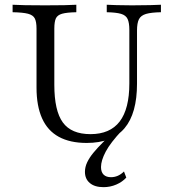

<svg xmlns="http://www.w3.org/2000/svg" viewBox="-20 -591 731 809"><path d="M416.1 197.6Q379 197.6 358.5 180.2Q337.9 162.9 337.9 133.1Q337.9 112.9 347.2 93.1Q356.5 73.4 373.4 52.8Q390.3 32.3 413.7 8.9Q437.1 -14.5 465.3 -42.7L494.4 -41.9Q445.2 10.5 425.4 48Q405.6 85.5 405.6 112.9Q405.6 133.9 416.5 144.8Q427.4 155.6 447.6 155.6Q478.2 155.6 502.4 131.5L512.1 157.3Q495.2 175.8 469.8 186.7Q444.4 197.6 416.1 197.6ZM345.2 11.3Q275 11.3 227.8 -14.5Q180.6 -40.3 157.3 -92.3Q133.9 -144.4 133.9 -221.8V-470.2Q133.9 -499.2 126.6 -513.3Q119.4 -527.4 98 -533.1Q76.6 -538.7 33.1 -539.5V-571Q71 -568.5 170.2 -568.5Q264.5 -568.5 301.6 -571V-539.5Q261.3 -538.7 241.5 -533.1Q221.8 -527.4 215.3 -513.3Q208.9 -499.2 208.9 -470.2V-233.9Q208.9 -124.2 244.8 -75Q280.6 -25.8 361.3 -25.8Q443.5 -25.8 484.3 -79Q525 -132.3 525 -239.5V-464.5Q525 -495.2 517.7 -510.9Q510.5 -526.6 489.9 -532.7Q469.4 -538.7 429.8 -539.5V-571Q445.2 -570.2 471.8 -569.4Q498.4 -568.5 536.3 -568.5Q582.3 -568.5 612.9 -569.4Q643.5 -570.2 658.1 -571V-539.5Q616.9 -538.7 595.2 -532.3Q573.4 -525.8 565.3 -509.7Q557.3 -493.5 557.3 -462.9V-238.7Q557.3 -112.9 504.8 -50.8Q452.4 11.3 345.2 11.3Z"/></svg>

Font: Playfair 12pt Light
Style: Regular
Weight: 300
Designer: Claus Eggers Sørensen
Foundry: Claus Eggers Sørensen
Version: Version 2.000;gftools[0.9.28]